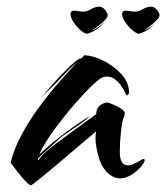

<svg xmlns="http://www.w3.org/2000/svg" viewBox="-20 -540 500 577"><path d="M74 17Q68 17 55.5 3.5Q43 -10 30.5 -26.5Q18 -43 12 -51Q21 -90 43.5 -132.5Q66 -175 96 -216Q126 -257 156.5 -292Q187 -327 210 -351Q193 -338 174 -317.5Q155 -297 148 -290Q136 -278 124 -266.5Q112 -255 102 -244Q132 -281 161.5 -312Q191 -343 204 -353Q207 -356 212.5 -360Q218 -364 225 -365L233 -374Q260 -373 291 -357.5Q322 -342 344.5 -317.5Q367 -293 368 -262Q368 -258 364 -254.5Q360 -251 358 -258Q351 -273 342 -285Q333 -297 322 -304Q312 -310 301 -310Q289 -310 279 -302Q259 -287 231.5 -257.5Q204 -228 176.5 -194Q149 -160 127.5 -128Q106 -96 98 -75Q104 -82 119 -95Q134 -108 151 -121.5Q168 -135 180 -144Q184 -147 197 -156Q210 -165 224.5 -175Q239 -185 248 -190Q248 -188 236.5 -179Q225 -170 209 -159Q193 -148 179.5 -139Q166 -130 163 -127Q152 -117 137.5 -104Q123 -91 111 -80Q99 -69 95 -64Q93 -60 94 -59Q95 -58 98 -62Q107 -75 125 -90Q143 -105 164.5 -120.5Q186 -136 203 -149Q223 -164 239.5 -175.5Q256 -187 269 -197Q270 -218 284.5 -226Q299 -234 307 -231Q313 -229 325.5 -223.5Q338 -218 348 -210.5Q358 -203 354 -194Q347 -178 343.5 -144.5Q340 -111 340 -83Q340 -43 365 -43Q378 -43 400 -57Q408 -62 412 -62Q415 -62 415 -59Q415 -55 410 -47.5Q405 -40 403 -38Q391 -25 374.5 -14.5Q358 -4 341 -4Q334 -4 327 -6Q320 -8 313 -13Q288 -30 277.5 -65Q267 -100 267 -125Q267 -131 267.5 -136Q268 -141 269 -145Q258 -136 232.5 -114.5Q207 -93 176 -66.5Q145 -40 117 -17Q89 6 74 17ZM394 -439Q379 -445 363 -464.5Q347 -484 347 -497Q347 -508 358 -508Q363 -508 371 -506.5Q379 -505 387 -505Q397 -505 409.5 -512.5Q422 -520 434 -520Q449 -520 459 -498Q462 -492 453 -482Q444 -472 432.5 -463Q421 -454 413 -449Q418 -450 429.5 -457Q441 -464 449 -473Q434 -455 416.5 -446Q399 -437 394 -439ZM238 -439Q223 -445 207.5 -464.5Q192 -484 192 -497Q192 -508 203 -508Q208 -508 215.5 -506.5Q223 -505 231 -505Q241 -505 253.5 -512.5Q266 -520 278 -520Q293 -520 303 -498Q306 -492 297.5 -482Q289 -472 277 -463Q265 -454 257 -449Q263 -450 275 -458Q287 -466 296 -475Q280 -456 261.5 -446.5Q243 -437 238 -439Z"/></svg>

Font: Smooch
Style: Regular
Weight: 400
Designer: Robert E. Leuschke
Foundry: Robert E. Leuschke
Version: Version 1.010; ttfautohint (v1.8.3)